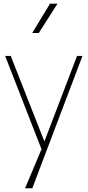

<svg xmlns="http://www.w3.org/2000/svg" viewBox="-20 -786 474 1039"><path d="M397 -483.4 220.2 -20.5 38.1 -483.4H7.8L204.6 21.5L115.7 232.9H154.8L426.3 -483.4ZM250.5 -766.1 154.3 -607.4H189.9L291 -766.1Z"/></svg>

Font: Estedad-FD-VF Thin
Style: Regular
Weight: 100
Designer: Amin Abedi
Version: Version 5.0